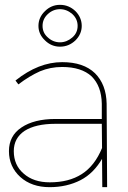

<svg xmlns="http://www.w3.org/2000/svg" viewBox="-20 -774 528 794"><path d="M403 0H423L421 -345C420 -398 404 -440 373 -471C341 -502 296 -517 237 -517C172 -517 108 -492 44 -441L56 -425C86 -448 116 -466 145 -479C174 -491 204 -497 237 -497C290 -497 331 -484 359 -458C386 -431 400 -394 401 -345V-282H209C150 -282 103 -270 69 -247C34 -224 17 -191 17 -149C17 -106 33 -70 64 -42C95 -14 136 0 185 0C233 0 276 -10 313 -29C350 -48 379 -78 402 -117ZM318 -54C282 -31 238 -20 186 -20C141 -20 105 -32 78 -56C51 -79 37 -110 37 -149C37 -185 52 -213 82 -233C112 -252 154 -262 209 -262H401L402 -162C382 -113 354 -77 318 -54ZM292 -728C274 -745 253 -754 228 -754C204 -754 183 -745 166 -728C148 -711 139 -690 139 -667C139 -644 148 -624 166 -607C183 -590 204 -581 228 -581C253 -581 274 -590 292 -607C309 -624 318 -644 318 -667C318 -690 309 -711 292 -728ZM178 -716C192 -729 209 -736 228 -736C247 -736 264 -729 279 -716C294 -702 301 -686 301 -667C301 -648 294 -632 279 -619C264 -606 247 -599 228 -599C209 -599 192 -606 178 -619C163 -632 156 -648 156 -667C156 -686 163 -702 178 -716Z"/></svg>

Font: Argentum Sans Thin
Style: Regular
Weight: 250
Designer: Julieta Ulanovsky
Foundry: Julieta Ulanovsky
Version: Version 5.001;February 15, 2019;FontCreator 11.5.0.2425 64-b